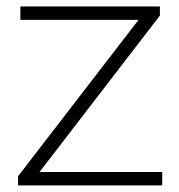

<svg xmlns="http://www.w3.org/2000/svg" viewBox="-20 -560 542 580"><path d="M34.5 0V-27.5L398.5 -500H41.5V-540.5H463V-513L99.5 -40.5H470V0Z"/></svg>

Font: Encode Sans Expanded ExtraLight
Style: Regular
Weight: 200
Width: 7
Designer: Multiple Designers
Foundry: Impallari Type
Version: Version 3.000; ttfautohint (v1.8.3) -l 8 -r 50 -G 200 -x 14 